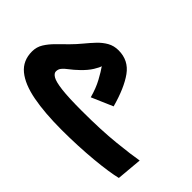

<svg xmlns="http://www.w3.org/2000/svg" viewBox="-90 -822 1121 1121"><g transform="rotate(45 471.0 -261.0)"><path d="M469 21Q329 21 229 2Q129 -17 75.5 -61Q22 -105 22 -181Q22 -218 41 -248.5Q60 -279 89 -307.5Q118 -336 149 -367Q176 -394 201 -424.5Q226 -455 251.5 -482Q277 -509 307 -526Q337 -543 375 -543Q458 -543 505.5 -477Q553 -411 586 -291L454 -234Q438 -293 413.5 -338Q389 -383 371 -408Q369 -396 350 -365Q331 -334 296 -301Q270 -276 248.5 -260Q227 -244 215 -230Q203 -216 203 -197Q203 -181 225 -168Q247 -155 305.5 -148Q364 -141 472 -141Q633 -141 747.5 -153Q862 -165 917 -175L903 -17Q876 -10 829.5 -3Q783 4 724 9.5Q665 15 599.5 18Q534 21 469 21Z"/></g></svg>

Font: Noto Sans Arabic Blk
Style: Regular
Weight: 900
Designer: Monotype Design Team, Nadine Chahine, Nizar Qandah and Khaled Hosny
Foundry: Monotype Imaging Inc.
Version: Version 2.012; ttfautohint (v1.8.4.7-5d5b)